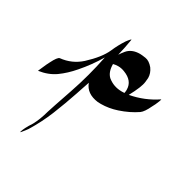

<svg xmlns="http://www.w3.org/2000/svg" viewBox="-169 -390 740 761"><g transform="rotate(30 201.0 -9.5)"><path d="M289.6 -81.1 300.8 -81.5 302.2 -83.5Q303.2 -88.9 303.2 -93.8V-97.2Q303.2 -137.7 256.8 -155.3Q242.2 -161.1 227.5 -161.1Q215.8 -161.1 205.1 -158.2Q205.1 -122.1 224.1 -104Q252 -81.1 289.6 -81.1ZM21.5 259.8Q21 259.8 21 259.3Q25.9 239.3 48.8 204.6Q64.9 174.8 75.7 134.8Q80.1 119.6 114.7 18.6Q145.5 -71.3 164.1 -164.6Q134.3 -114.3 96.2 -70.8Q67.9 -37.6 36.4 -15.1Q4.9 7.3 -39.1 13.7L-36.1 6.8Q-28.3 -12.2 -22.5 -23.9L-15.1 -38.6Q1 -70.8 10.7 -72.8Q63.5 -78.1 102.5 -113.3Q153.3 -160.2 171.4 -200.7Q184.6 -231.9 203.6 -260.7L210 -269Q217.3 -278.3 219.7 -278.8Q220.2 -278.8 220.2 -277.8Q213.9 -238.8 204.6 -200.7L205.1 -201.2Q211.9 -211.9 221.2 -223.1Q240.7 -246.6 278.3 -246.6Q285.6 -246.6 304 -243.9Q322.3 -241.2 339.4 -220.7Q353.5 -201.2 353.5 -179.7Q353.5 -175.8 351.6 -160.6Q349.1 -136.7 320.3 -83.5Q386.2 -95.7 440.4 -132.3L440.9 -132.8V-131.8Q440.9 -127 430.7 -104.5L422.9 -89.4Q408.2 -58.1 394.5 -47.9Q359.4 -23.9 314.9 -9.3Q278.3 2.9 242.2 2.9L228 2.4Q174.3 -4.4 159.2 -45.9L145 -3.9Q141.6 5.4 138.7 15.1Q119.6 71.8 97.7 126.2Q75.7 180.7 43.9 232.4L34.7 244.6Q22.9 259.8 21.5 259.8Z"/></g></svg>

Font: Terrible Cursive
Style: Regular
Weight: 400
Designer: GGBotNet
Foundry: GGBotNet
Version: 1.00